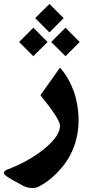

<svg xmlns="http://www.w3.org/2000/svg" viewBox="-45 -672 446 958"><path d="M130.4 -581.5 201.7 -510.3 272.5 -581.5 201.7 -652.3ZM210.4 -462.4 281.7 -391.6 352.5 -462.4 281.7 -533.7ZM50.3 -462.4 121.1 -391.6 192.4 -462.4 121.1 -533.7ZM156.7 -196.8C221.7 -117.2 254.4 -66.4 254.4 -44.4C254.4 -12.7 231 23.4 184.6 63.5C137.7 103.5 81.1 137.2 15.1 164.6C12.7 165.5 -6.8 172.9 -9.3 174.3C-13.2 176.3 -23.9 181.6 -24.4 185.1C-24.9 188.5 -26.4 194.8 -20.5 200.7C-14.2 206.5 -2.9 214.4 14.2 224.1L67.4 253.4C91.3 266.6 111.3 266.1 117.7 266.1C127.9 266.1 137.7 264.2 146 260.3C192.9 236.8 237.8 198.7 278.8 144.5C319.8 89.8 347.2 12.2 347.2 -69.8C347.2 -126 335.9 -181.6 322.3 -218.8C315.4 -236.8 307.6 -254.4 298.3 -271.5C279.8 -305.2 267.6 -319.3 254.4 -334.5Z"/></svg>

Font: Sahel
Style: Bold
Weight: 700
Foundry: Saber Rastikerdar (saber.rastikerdar@gmail.com)
Version: Version 3.4.0